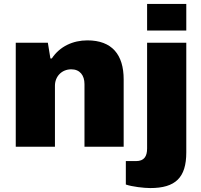

<svg xmlns="http://www.w3.org/2000/svg" viewBox="-20 -745 1023 975"><path d="M727 -590H926V-725H727ZM60 0H259V-310C259 -355 292 -393 342 -393C386 -393 409 -362 409 -318V0H608V-342C608 -467 549 -540 424 -540C351 -540 284 -510 243 -448H236L223 -528H60ZM743 210C871 210 926 157 926 29V-528H727V9C727 50 711 73 671 73H619V192C650 203 711 210 743 210Z"/></svg>

Font: Archivo Black
Style: Regular
Weight: 900
Designer: Hector Gatti
Foundry: Omnibus-Type
Version: Version 2.001